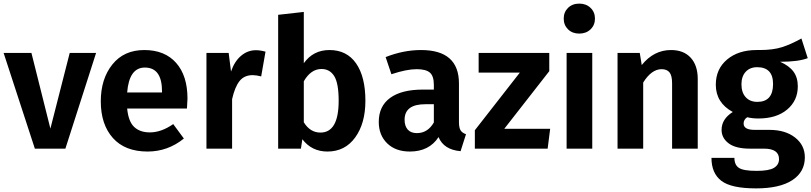

<svg xmlns="http://www.w3.org/2000/svg" viewBox="-22 -823 4492 1063"><path d="M340 0H171L-2 -530H152L257 -111L364 -530H510Z M875 -311V-317Q875 -449 780 -449Q693 -449 682 -311ZM1016 -277Q1016 -267 1013 -222H682Q689 -150 721 -120Q753 -90 808 -90Q871 -90 937 -136L996 -56Q907 16 795 16Q670 16 603 -59Q536 -134 536 -262Q536 -386 600 -466Q664 -546 777 -546Q890 -546 953 -475Q1016 -404 1016 -277Z M1395 -545Q1419 -545 1448 -537L1424 -400Q1396 -407 1377 -407Q1330 -407 1304 -374Q1278 -341 1263 -274V0H1121V-530H1244L1257 -427Q1276 -483 1312.5 -514Q1349 -545 1395 -545Z M1752 -89Q1853 -89 1853 -265Q1853 -362 1828.5 -401.5Q1804 -441 1758 -441Q1699 -441 1660 -373V-146Q1695 -89 1752 -89ZM1802 -546Q1898 -546 1949.5 -472Q2001 -398 2001 -265Q2001 -140 1944.5 -62Q1888 16 1791 16Q1704 16 1652 -52L1644 0H1518V-741L1660 -757V-473Q1712 -546 1802 -546Z M2286 -86Q2346 -86 2380 -145V-246H2333Q2218 -246 2218 -160Q2218 -125 2235.5 -105.5Q2253 -86 2286 -86ZM2519 -361V-147Q2519 -116 2528 -101.5Q2537 -87 2558 -80L2528 14Q2435 6 2406 -64Q2354 16 2247 16Q2168 16 2121.5 -29.5Q2075 -75 2075 -148Q2075 -235 2138 -281Q2201 -327 2319 -327H2380V-353Q2380 -402 2358 -421Q2336 -440 2285 -440Q2229 -440 2145 -412L2113 -507Q2212 -546 2309 -546Q2519 -546 2519 -361Z M3019 -429 2770 -110H3024L3010 0H2607V-102L2856 -421H2628V-530H3019Z M3257 0H3115V-530H3257ZM3123 -779.5Q3147 -803 3185 -803Q3223 -803 3247.5 -779.5Q3272 -756 3272 -720Q3272 -684 3247.5 -660.5Q3223 -637 3185 -637Q3147 -637 3123 -660.5Q3099 -684 3099 -720Q3099 -756 3123 -779.5Z M3693 -546Q3763 -546 3802 -503.5Q3841 -461 3841 -386V0H3699V-362Q3699 -405 3684.5 -422.5Q3670 -440 3641 -440Q3585 -440 3539 -366V0H3397V-530H3520L3531 -463Q3598 -546 3693 -546Z M4170 -451Q4130 -451 4106.5 -425.5Q4083 -400 4083 -356Q4083 -311 4106.5 -285Q4130 -259 4171 -259Q4258 -259 4258 -358Q4258 -451 4170 -451ZM4415 -610 4450 -501Q4398 -481 4297 -481Q4347 -459 4371 -426.5Q4395 -394 4395 -345Q4395 -266 4336 -216.5Q4277 -167 4177 -167Q4142 -167 4115 -174Q4095 -161 4095 -139Q4095 -104 4156 -104H4237Q4326 -104 4380 -61.5Q4434 -19 4434 48Q4434 129 4364.5 174.5Q4295 220 4164 220Q4026 220 3971.5 178Q3917 136 3917 51H4044Q4044 90 4069 106.5Q4094 123 4167 123Q4236 123 4263.5 106Q4291 89 4291 58Q4291 0 4208 0H4130Q4051 0 4012 -29.5Q3973 -59 3973 -104Q3973 -164 4035 -203Q3941 -254 3941 -354Q3941 -441 4003.5 -493.5Q4066 -546 4167 -546H4183Q4258 -546 4308 -562Q4358 -578 4415 -610Z"/></svg>

Font: FiraSans
Style: Regular
Weight: 600
Designer: Carrois Corporate & Edenspiekermann AG
Foundry: Carrois Corporate GbR & Edenspiekermann AG
Version: Version 3.106;PS 003.106;hotconv 1.0.70;makeotf.lib2.5.58329